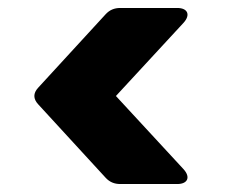

<svg xmlns="http://www.w3.org/2000/svg" viewBox="-20 -591 591 482"><path d="M441 -166 271 -350 441 -534C459 -554 451 -571 425 -571H282C267 -571 255 -566 245 -555L76 -371C63 -357 63 -343 76 -329L245 -145C255 -134 267 -129 282 -129H425C451 -129 459 -146 441 -166Z"/></svg>

Font: Arvore Sans
Style: Bold
Weight: 700
Designer: Jonny Pinhorn (Latin) Dan Schunck (customization for Arvore)
Version: Version 1.000;Glyphs 3.3 (3305)